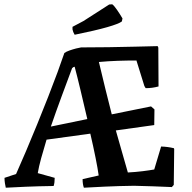

<svg xmlns="http://www.w3.org/2000/svg" viewBox="-20 -867 895 895"><path d="M7 8Q5 0 3 -12.5Q1 -25 1 -38L55 -56Q76 -103 101.5 -163Q127 -223 153.5 -288Q180 -353 204.5 -415.5Q229 -478 248.5 -531Q268 -584 280 -620Q288 -626 303.5 -631.5Q319 -637 334.5 -641Q350 -645 358 -646Q421 -646 486.5 -647Q552 -648 611.5 -649.5Q671 -651 715 -652L718 -645L719 -464Q704 -460 689.5 -458Q675 -456 659 -456L653 -466L616 -585Q572 -585 528 -583.5Q484 -582 441 -578Q456 -513 471 -453.5Q486 -394 501 -334L684 -371L700 -357L699 -284L520 -259Q535 -205 549.5 -155.5Q564 -106 576 -63Q613 -65 645 -69Q677 -73 699 -77L731 -184Q763 -183 791 -176L792 -171L790 -5L781 5Q738 3 694 1.5Q650 0 605 -1Q531 0 468 3Q405 6 371 8Q368 0 366.5 -10Q365 -20 365 -32L440 -49Q436 -79 425.5 -131.5Q415 -184 401 -244L197 -216Q183 -170 172 -130Q161 -90 156 -60L235 -38Q235 -15 230 0Q157 1 100 3.5Q43 6 7 8ZM217 -277 387 -312Q371 -381 355.5 -446Q340 -511 328 -556Q321 -555 316 -549Q294 -490 267.5 -418.5Q241 -347 217 -277ZM328 -705Q320 -718 318 -730V-742L369 -769L489 -846L503 -847Q511 -842 525.5 -821Q540 -800 551 -781L548 -767Q534 -756 480 -740.5Q426 -725 328 -705Z"/></svg>

Font: Labrada SemiBold
Style: Regular
Weight: 600
Designer: Mercedes Jáuregui
Foundry: Omnibus-Type Team
Version: Version 1.000; ttfautohint (v1.8.4.7-5d5b)